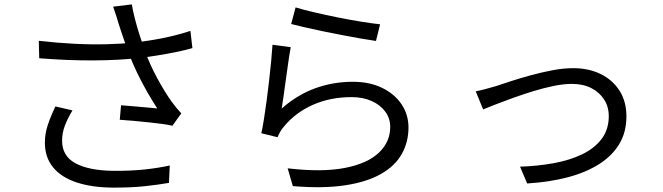

<svg xmlns="http://www.w3.org/2000/svg" viewBox="-20 -818 3040 880"><path d="M523.8 -708.8Q519.1 -725 512.5 -746.2Q505.9 -767.4 498.6 -787.4L584.1 -797.9Q588.9 -769.1 598.1 -732.7Q607.4 -696.2 619.4 -658.7Q631.4 -621.2 642.8 -588.6Q665.8 -523.9 700.7 -459.5Q735.6 -395.1 767.2 -351.4Q777.5 -337.1 788.5 -323.8Q799.6 -310.5 810.9 -298.4L770.2 -241.6Q752.1 -246.2 722.6 -250.1Q693 -254 658.6 -257.6Q624.2 -261.2 590.2 -264.3Q556.2 -267.3 528.9 -269.1L534.8 -335.5Q563.3 -333.5 594.8 -330.6Q626.3 -327.7 654.7 -325.4Q683.2 -323.1 700.9 -320.9Q680 -352.5 655.9 -394.5Q631.8 -436.4 609.3 -482.7Q586.8 -529.1 570 -574.2Q554 -617.6 542.8 -651.6Q531.6 -685.6 523.8 -708.8ZM157.8 -631Q241.5 -621.4 320.2 -617.4Q398.8 -613.4 469.4 -615.3Q540 -617.2 596.7 -623Q636.8 -627.8 681.2 -635Q725.6 -642.2 769.9 -652.9Q814.3 -663.6 852.7 -676.4L861.9 -597.6Q826.7 -587.4 784.8 -579Q742.9 -570.6 700.9 -563.8Q658.8 -557 622.3 -552.6Q526.7 -541.8 409.4 -541.1Q292.2 -540.4 159.8 -551ZM312.2 -312.1Q290.3 -275.9 277.4 -242.4Q264.6 -208.9 264.6 -173Q264.6 -102.2 326.7 -69.2Q388.8 -36.2 500.2 -35Q576.7 -34.4 641.2 -41.1Q705.6 -47.8 758 -59.6L754.5 20.2Q707.8 28.4 643.8 35.4Q579.8 42.4 495.7 41.8Q401.3 41.2 331.6 18.2Q261.8 -4.7 223.8 -50.5Q185.7 -96.3 185.7 -163.6Q185.7 -205.5 199.2 -245.8Q212.7 -286 234 -330.1Z M1334.8 -784.1Q1367.3 -773.9 1418.9 -761.9Q1470.4 -749.9 1527.7 -738.3Q1584.9 -726.7 1637 -718.4Q1689.1 -710.1 1722.1 -706.7L1703.2 -630.3Q1674.6 -634.3 1634.2 -641.3Q1593.7 -648.4 1547.6 -657.3Q1501.6 -666.2 1456.7 -675.4Q1411.9 -684.6 1374.9 -693.3Q1337.9 -702 1314.5 -708ZM1312.7 -601.7Q1307.7 -576.4 1302.2 -538.5Q1296.7 -500.7 1291.1 -459.7Q1285.5 -418.7 1280.3 -381.9Q1275 -345 1271.2 -320.8Q1343.5 -384.1 1425.4 -413.7Q1507.3 -443.2 1597 -443.2Q1673.9 -443.2 1731.1 -415.4Q1788.3 -387.7 1820.3 -340.2Q1852.2 -292.7 1852.2 -233.7Q1852.2 -167.2 1821.6 -112.5Q1791 -57.8 1726.6 -20.9Q1662.2 16 1561.9 31.3Q1461.6 46.6 1322.2 35L1298.4 -46.5Q1456.6 -28 1560.6 -48.3Q1664.7 -68.7 1716.6 -118.2Q1768.5 -167.8 1768.5 -236.1Q1768.5 -276.1 1745.4 -306.9Q1722.3 -337.8 1682.5 -355.4Q1642.7 -372.9 1591.8 -372.9Q1493.8 -372.9 1414.2 -337.6Q1334.7 -302.3 1282.1 -238.9Q1270.8 -225.8 1263.9 -213.5Q1257.1 -201.2 1252.1 -189.1L1177.8 -207.3Q1183.8 -234.6 1190.1 -274.1Q1196.4 -313.6 1202.4 -359.2Q1208.4 -404.8 1213.7 -451Q1219 -497.2 1223 -539.6Q1227 -581.9 1229 -612.8Z M2160.4 -399.2Q2182.8 -403.8 2206.5 -410.2Q2230.1 -416.5 2253.9 -423.5Q2280.1 -432.1 2321.8 -445.9Q2363.5 -459.6 2412.7 -473Q2461.9 -486.4 2512.2 -496Q2562.6 -505.6 2606.8 -505.6Q2678 -505.6 2733 -478.7Q2787.9 -451.8 2819.5 -402.3Q2851.1 -352.9 2851.1 -284.4Q2851.1 -212.1 2818.2 -157.6Q2785.3 -103 2724.6 -64.9Q2663.9 -26.8 2580.5 -5Q2497.2 16.8 2396.2 22.9L2363.5 -54.1Q2444.8 -56.7 2518.1 -70.1Q2591.3 -83.5 2648.2 -110.8Q2705 -138.1 2737.6 -181.4Q2770.2 -224.8 2770.2 -285.6Q2770.2 -328.5 2749 -361.7Q2727.8 -394.8 2690.2 -414.2Q2652.5 -433.5 2600.9 -433.5Q2563.9 -433.5 2517.7 -424.1Q2471.5 -414.7 2422.9 -399.7Q2374.4 -384.7 2329.3 -368.4Q2284.3 -352.1 2249 -338.4Q2213.6 -324.7 2194.4 -316.6Z"/></svg>

Font: Noto Sans JP
Style: Regular
Weight: 100
Designer: Ryoko NISHIZUKA 西塚涼子 (kana, bopomofo & ideographs); Paul D. Hunt (Latin, Greek & Cyrillic); Sandoll Communications 산돌커뮤니
Foundry: Adobe
Version: Version 2.004;hotconv 1.0.118;makeotfexe 2.5.65603